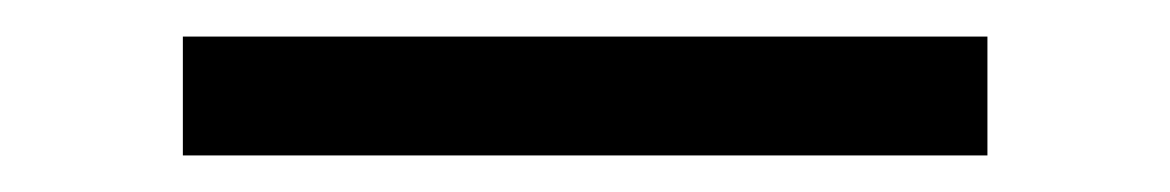

<svg xmlns="http://www.w3.org/2000/svg" viewBox="-20 -20 640 105"><path d="M80 65V0H520V65Z"/></svg>

Font: DM Mono Light
Style: Regular
Weight: 300
Designer: Colophon Foundry
Foundry: Colophon Foundry
Version: Version 1.000; ttfautohint (v1.8.2.53-6de2)